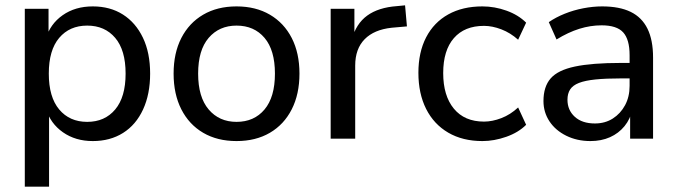

<svg xmlns="http://www.w3.org/2000/svg" viewBox="-20 -520 2539 720"><path d="M73 180V-487H162V-375H152Q168 -430 215 -463Q262 -496 328 -496Q393 -496 441 -465.5Q489 -435 516 -378.5Q543 -322 543 -244Q543 -167 516.5 -109.5Q490 -52 441.5 -21.5Q393 9 328 9Q263 9 216 -24Q169 -57 153 -111H164V180ZM307 -63Q373 -63 412 -109.5Q451 -156 451 -244Q451 -332 412 -378Q373 -424 307 -424Q241 -424 202 -378Q163 -332 163 -244Q163 -156 202 -109.5Q241 -63 307 -63Z M867 9Q795 9 742 -22Q689 -53 660 -110Q631 -167 631 -244Q631 -321 660 -377.5Q689 -434 742 -465Q795 -496 867 -496Q939 -496 992 -465Q1045 -434 1074 -377.5Q1103 -321 1103 -244Q1103 -167 1074 -110Q1045 -53 992 -22Q939 9 867 9ZM867 -63Q933 -63 972 -109.5Q1011 -156 1011 -244Q1011 -332 972 -378Q933 -424 867 -424Q802 -424 762.5 -378Q723 -332 723 -244Q723 -156 762.5 -109.5Q802 -63 867 -63Z M1220 0V-487H1309V-371H1299Q1315 -431 1357 -461.5Q1399 -492 1468 -497L1499 -500L1506 -421L1449 -416Q1383 -409 1347.5 -373Q1312 -337 1312 -274V0Z M1789 9Q1715 9 1661 -22.5Q1607 -54 1578 -111.5Q1549 -169 1549 -247Q1549 -324 1578 -380Q1607 -436 1661 -466Q1715 -496 1789 -496Q1835 -496 1879.5 -480Q1924 -464 1953 -435L1923 -371Q1894 -397 1860 -410Q1826 -423 1795 -423Q1722 -423 1682 -377Q1642 -331 1642 -246Q1642 -161 1682 -112.5Q1722 -64 1795 -64Q1826 -64 1860 -77Q1894 -90 1923 -117L1953 -52Q1924 -23 1878.5 -7Q1833 9 1789 9Z M2194 9Q2144 9 2103.5 -11Q2063 -31 2040.5 -65Q2018 -99 2018 -141Q2018 -195 2045 -226Q2072 -257 2136 -270.5Q2200 -284 2308 -284H2355V-226H2310Q2252 -226 2213 -222Q2174 -218 2151 -209Q2128 -200 2118 -184.5Q2108 -169 2108 -146Q2108 -107 2135.5 -82Q2163 -57 2211 -57Q2249 -57 2278 -75.5Q2307 -94 2324 -125.5Q2341 -157 2341 -198V-313Q2341 -372 2317 -398.5Q2293 -425 2236 -425Q2194 -425 2152.5 -412Q2111 -399 2067 -372L2038 -437Q2064 -455 2097.5 -468.5Q2131 -482 2167.5 -489Q2204 -496 2238 -496Q2303 -496 2345 -475.5Q2387 -455 2408 -412.5Q2429 -370 2429 -304V0H2343V-111H2352Q2344 -74 2322 -47Q2300 -20 2267.5 -5.5Q2235 9 2194 9Z"/></svg>

Font: Nunito Sans 12pt ExtraLight 12pt Medium
Style: Regular
Weight: 500
Version: Version 3.101;gftools[0.9.27]